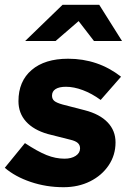

<svg xmlns="http://www.w3.org/2000/svg" viewBox="-29 -770 554 801"><path d="M236 11Q164 11 99 -11Q34 -33 -9 -70L75 -173Q128 -138 165.5 -123Q203 -108 240 -108Q269 -108 287 -120Q305 -132 305 -151Q305 -165 295.5 -173.5Q286 -182 265 -187L170 -211Q111 -228 79.5 -263Q48 -298 48 -348Q48 -431 103 -478Q158 -525 255 -525Q380 -525 476 -450L391 -353Q354 -380 316.5 -394Q279 -408 246 -408Q218 -408 203 -398.5Q188 -389 188 -371Q188 -357 197.5 -349Q207 -341 232 -334L325 -310Q387 -294 420 -259.5Q453 -225 453 -176Q453 -123 424.5 -80.5Q396 -38 347 -13.5Q298 11 236 11ZM76 -599 232 -750H385L480 -599H363L299 -682L203 -599Z"/></svg>

Font: Red Hat Text VF
Style: Italic
Weight: 400
Italic angle: -12°
Designer: Pentagram, MCKL
Foundry: Pentagram, MCKL
Version: Version 1.023